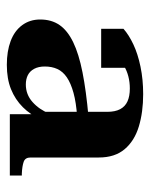

<svg xmlns="http://www.w3.org/2000/svg" viewBox="43 -804 449 576"><g transform="rotate(90 268.0 -515.5)"><path d="M330 -556V-522Q287 -519 258 -511Q229 -503 211.5 -491Q194 -479 186.5 -462.5Q179 -446 179 -425Q179 -406 186 -393Q193 -380 205 -374Q217 -368 233 -368Q263 -368 285.5 -388Q308 -408 320 -438L338 -414Q324 -382 301 -359Q278 -336 247 -323.5Q216 -311 174 -311Q133 -311 102.5 -322.5Q72 -334 55 -357Q38 -380 38 -411Q38 -445 54.5 -469Q71 -493 106 -510Q141 -527 196.5 -538Q252 -549 330 -556ZM322 -320V-398H315V-612Q315 -636 307 -651Q299 -666 283.5 -673Q268 -680 245 -680Q226 -680 208.5 -675.5Q191 -671 177.5 -662.5Q164 -654 157 -643Q149 -654 151 -662.5Q153 -671 162 -676Q171 -681 183 -682V-594H66V-661Q84 -677 112.5 -690.5Q141 -704 179.5 -712Q218 -720 262 -720Q316 -720 359 -707Q402 -694 427 -664.5Q452 -635 452 -587V-382Q452 -366 465 -361.5Q478 -357 500 -356H506V-320Z"/></g></svg>

Font: Roboto Serif 120pt Expanded SemiBold
Style: Regular
Weight: 600
Width: 7
Designer: Greg Gazdowicz
Foundry: Commercial Type
Version: Version 1.008